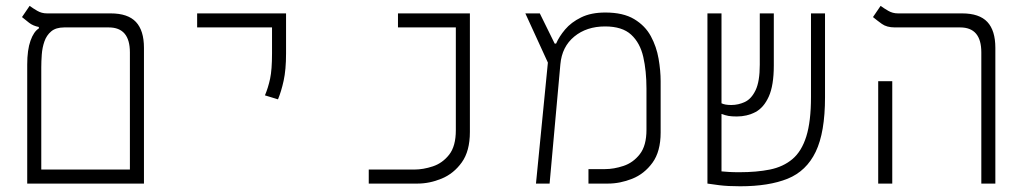

<svg xmlns="http://www.w3.org/2000/svg" viewBox="-20 -632 3556 661"><path d="M73.7 0V-409.7Q73.7 -460.4 85 -491.9Q96.2 -523.4 113.8 -534.2V-539.1Q93.8 -543 80.3 -553.5Q66.9 -564 55.7 -573.2L82 -611.8Q93.3 -603.5 108.4 -594.7Q123.5 -585.9 141.6 -585.9H360.8Q420.4 -585.9 448 -556.4Q475.6 -526.9 475.6 -467.3V0ZM201.2 -537.6Q172.4 -537.6 156.2 -523.9Q140.1 -510.3 132.8 -489Q125.5 -467.8 123.8 -444.1Q122.1 -420.4 122.1 -400.4V-48.3H427.2V-451.7Q427.2 -537.6 354.5 -537.6Z M937 -290 892.1 -303.7Q903.3 -330.1 909.9 -361.1Q916.5 -392.1 916.5 -448.2V-537.6H658.7V-585.9H964.8V-448.2Q964.8 -392.1 956.5 -354.2Q948.2 -316.4 937 -290Z M1249.5 0V-48.3H1406.7Q1437 -48.3 1470.2 -59.3Q1503.4 -70.3 1526.4 -99.6Q1549.3 -128.9 1549.3 -183.6V-537.6H1350.1V-585.9H1597.7V-177.7Q1597.7 -111.8 1569.8 -73Q1542 -34.2 1500.5 -17.1Q1459 0 1417.5 0Z M1825.2 0 1866.2 -416.5 1788.6 -585.9H1838.4L1889.6 -481.9H1894.5Q1904.8 -505.9 1925.5 -530.5Q1946.3 -555.2 1980.5 -572Q2014.6 -588.9 2064 -588.9Q2125.5 -588.9 2163.3 -566.2Q2201.2 -543.5 2220.7 -507.3Q2240.2 -471.2 2247.3 -429.9Q2254.4 -388.7 2254.4 -352.1V-175.8Q2254.4 -110.4 2226.3 -71.8Q2198.2 -33.2 2156.5 -16.6Q2114.7 0 2073.2 0H2005.9V-49.8H2063Q2093.3 -49.8 2126.5 -60.8Q2159.7 -71.8 2182.6 -101.1Q2205.6 -130.4 2205.6 -185.1V-327.1Q2205.6 -387.7 2194.6 -436Q2183.6 -484.4 2152.8 -512.7Q2122.1 -541 2063 -541Q1999.5 -541 1957 -506.1Q1914.6 -471.2 1909.2 -410.6L1872.1 0Z M2528.3 9.3Q2485.4 9.3 2456.1 5.6Q2426.8 2 2415.5 0V-585.9H2463.9V-276.4Q2475.6 -270.5 2497.6 -270.5Q2522 -270.5 2544.4 -281Q2566.9 -291.5 2581.3 -321.5Q2595.7 -351.6 2595.7 -409.2V-585.9H2644V-406.7Q2644 -337.9 2626.7 -299.6Q2609.4 -261.2 2580.6 -246.1Q2551.8 -231 2516.6 -231Q2499 -231 2488 -232.9Q2477.1 -234.9 2463.9 -239.7V-42Q2474.6 -41 2489.7 -40Q2504.9 -39.1 2525.4 -39.1Q2585 -39.1 2630.6 -48.3Q2676.3 -57.6 2708 -84.2Q2739.7 -110.8 2755.9 -162.4Q2772 -213.9 2772 -297.9V-585.9H2820.3V-296.9Q2820.3 -176.3 2788.3 -109.6Q2756.3 -43 2691.7 -16.8Q2627 9.3 2528.3 9.3Z M3358.4 0V-451.7Q3358.4 -537.6 3285.6 -537.6H3061Q3032.7 -537.6 3015.9 -549.8Q2999 -562 2985.4 -573.2L3011.7 -611.8Q3022.9 -603.5 3038.1 -594.7Q3053.2 -585.9 3071.3 -585.9H3292Q3351.6 -585.9 3379.2 -556.4Q3406.7 -526.9 3406.7 -467.3V0ZM3003.4 0V-352.5H3051.8V0Z"/></svg>

Font: Cascadia Code NF ExtraLight
Style: Regular
Weight: 200
Monospace: yes
Designer: Aaron Bell
Foundry: Saja Typeworks
Version: Version 2404.023; ttfautohint (v1.8.4)